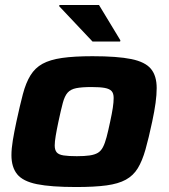

<svg xmlns="http://www.w3.org/2000/svg" viewBox="-20 -744 678 772"><path d="M286 8Q185 8 128.5 -3.5Q72 -15 49 -43.5Q26 -72 26 -120Q26 -146 31.5 -179.5Q37 -213 46 -255Q60 -320 72 -365.5Q84 -411 102.5 -441Q121 -471 151 -487.5Q181 -504 229.5 -511Q278 -518 352 -518Q452 -518 508 -506.5Q564 -495 587 -467Q610 -439 610 -390Q610 -363 605.5 -330Q601 -297 592 -255Q578 -189 565 -143Q552 -97 534 -67.5Q516 -38 486 -21.5Q456 -5 408 1.5Q360 8 286 8ZM289 -116Q320 -116 340.5 -119Q361 -122 373.5 -129.5Q386 -137 394 -152.5Q402 -168 408.5 -192.5Q415 -217 423 -255Q430 -287 433.5 -310Q437 -333 437 -350Q437 -369 428.5 -378Q420 -387 401 -390.5Q382 -394 348 -394Q309 -394 286.5 -389.5Q264 -385 252 -371.5Q240 -358 232.5 -330Q225 -302 215 -255Q208 -222 204 -198Q200 -174 200 -159Q200 -141 208 -131.5Q216 -122 236 -119Q256 -116 289 -116ZM352 -577 218 -719 219 -724H378L464 -582L463 -577Z"/></svg>

Font: Saira Expanded
Style: Bold Italic
Weight: 700
Width: 7
Italic angle: -12°
Designer: Hector Gatti with collaboration of the Omnibus-Type team
Foundry: Omnibus-Type
Version: Version 1.101